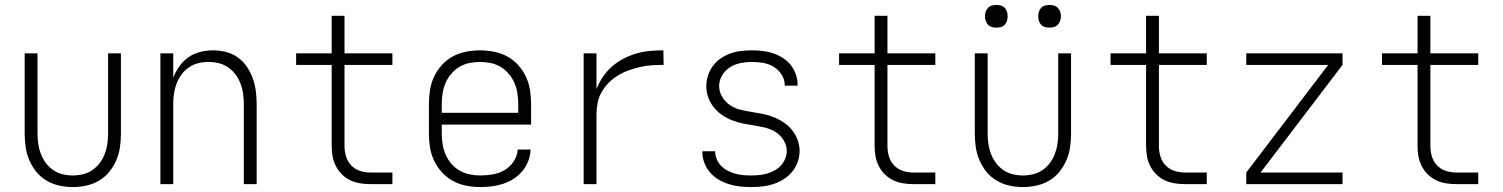

<svg xmlns="http://www.w3.org/2000/svg" viewBox="-20 -746 6090 778"><path d="M275 12Q247 12 220 6Q193 0 169 -14Q145 -28 127.5 -49.5Q110 -71 99 -96.5Q88 -122 84 -149.5Q80 -177 80 -205V-530H132V-205Q132 -184 135 -163Q138 -142 145.5 -122.5Q153 -103 165.5 -86Q178 -69 195.5 -57Q213 -45 233.5 -40Q254 -35 275 -35Q296 -35 316.5 -40Q337 -45 354.5 -57Q372 -69 384.5 -86Q397 -103 404.5 -122.5Q412 -142 415 -163Q418 -184 418 -205V-530H470V-205Q470 -177 466 -149.5Q462 -122 451 -96.5Q440 -71 422.5 -49.5Q405 -28 381 -14Q357 0 330 6Q303 12 275 12Z M630 0V-530H682V-431Q691 -455 706.5 -477Q722 -499 743.5 -514Q765 -529 791 -535.5Q817 -542 843 -542Q869 -542 895.5 -535.5Q922 -529 943.5 -513.5Q965 -498 980 -476Q995 -454 1004 -429Q1013 -404 1016.5 -377.5Q1020 -351 1020 -325V0H968V-325Q968 -346 965 -367Q962 -388 954.5 -407.5Q947 -427 934.5 -444Q922 -461 904.5 -473Q887 -485 866.5 -490Q846 -495 825 -495Q804 -495 783.5 -490Q763 -485 745.5 -473Q728 -461 715.5 -444Q703 -427 695.5 -407.5Q688 -388 685 -367Q682 -346 682 -325V0Z M1570 0H1479Q1458 0 1437.5 -3.5Q1417 -7 1398.5 -16Q1380 -25 1365 -40Q1350 -55 1340.5 -74Q1331 -93 1327.5 -113.5Q1324 -134 1324 -155V-483H1180V-530H1324V-682H1376V-530H1570V-483H1376V-155Q1376 -133 1382 -112.5Q1388 -92 1402.5 -76.5Q1417 -61 1437.5 -54Q1458 -47 1479 -47H1570Z M1926 12Q1898 12 1869.5 6.5Q1841 1 1816 -12.5Q1791 -26 1771.5 -47Q1752 -68 1739.5 -94Q1727 -120 1722.5 -148Q1718 -176 1718 -205V-325Q1718 -353 1722.5 -381.5Q1727 -410 1739 -435.5Q1751 -461 1770.5 -482.5Q1790 -504 1815 -517.5Q1840 -531 1868.5 -536.5Q1897 -542 1925 -542Q1953 -542 1981.5 -536.5Q2010 -531 2035 -517.5Q2060 -504 2079.5 -482.5Q2099 -461 2111 -435.5Q2123 -410 2127.5 -381.5Q2132 -353 2132 -325V-241H1770V-205Q1770 -183 1773.5 -161.5Q1777 -140 1785.5 -120Q1794 -100 1808.5 -83Q1823 -66 1842 -55Q1861 -44 1883 -39.5Q1905 -35 1926 -35Q1952 -35 1977.5 -39.5Q2003 -44 2025 -57Q2047 -70 2061.5 -92Q2076 -114 2078 -140H2130Q2129 -116 2120.5 -93.5Q2112 -71 2097 -53Q2082 -35 2062 -22Q2042 -9 2019.5 -1.5Q1997 6 1973.5 9Q1950 12 1926 12ZM2080 -289V-325Q2080 -347 2076.5 -368.5Q2073 -390 2064.5 -410Q2056 -430 2041.5 -447Q2027 -464 2008.5 -475Q1990 -486 1968.5 -490.5Q1947 -495 1925 -495Q1903 -495 1881.5 -490.5Q1860 -486 1841.5 -475Q1823 -464 1808.5 -447Q1794 -430 1785.5 -410Q1777 -390 1773.5 -368.5Q1770 -347 1770 -325V-289Z M2345 0V-530H2397V-385Q2407 -411 2423 -434.5Q2439 -458 2460 -476.5Q2481 -495 2506 -508Q2531 -521 2558 -529Q2585 -537 2612.5 -539.5Q2640 -542 2668 -542L2669 -483Q2645 -483 2621 -481.5Q2597 -480 2573.5 -474.5Q2550 -469 2527.5 -461Q2505 -453 2484.5 -440.5Q2464 -428 2447 -411Q2430 -394 2418 -373Q2406 -352 2401.5 -328.5Q2397 -305 2397 -281V0Z M3023 12Q3000 12 2977.5 9.5Q2955 7 2933 0Q2911 -7 2891.5 -18.5Q2872 -30 2857 -47.5Q2842 -65 2834 -86.5Q2826 -108 2826 -131V-133H2878V-132Q2878 -116 2884.5 -100.5Q2891 -85 2902.5 -73.5Q2914 -62 2928.5 -54.5Q2943 -47 2958.5 -42.5Q2974 -38 2990.5 -36.5Q3007 -35 3023 -35Q3039 -35 3055.5 -36.5Q3072 -38 3087.5 -42.5Q3103 -47 3118 -55Q3133 -63 3144 -75Q3155 -87 3161.5 -102.5Q3168 -118 3168 -134Q3168 -157 3155.5 -177.5Q3143 -198 3123.5 -210.5Q3104 -223 3081.5 -228.5Q3059 -234 3036 -237.5Q3013 -241 2990.5 -245.5Q2968 -250 2946.5 -258.5Q2925 -267 2906 -280Q2887 -293 2872.5 -311Q2858 -329 2850 -351Q2842 -373 2842 -396Q2842 -419 2849 -440Q2856 -461 2869 -479Q2882 -497 2900.5 -509.5Q2919 -522 2940 -529.5Q2961 -537 2983 -539.5Q3005 -542 3027 -542Q3049 -542 3070.5 -539.5Q3092 -537 3113 -530Q3134 -523 3152.5 -511Q3171 -499 3184.5 -482Q3198 -465 3205 -444Q3212 -423 3212 -401V-399H3160V-400Q3160 -423 3147.5 -443Q3135 -463 3115.5 -475Q3096 -487 3073 -491Q3050 -495 3027 -495Q3004 -495 2981 -490.5Q2958 -486 2938 -473.5Q2918 -461 2906 -440.5Q2894 -420 2894 -397Q2894 -374 2906.5 -353.5Q2919 -333 2938 -320Q2957 -307 2979.5 -301.5Q3002 -296 3025 -292.5Q3048 -289 3070.5 -284.5Q3093 -280 3114.5 -271.5Q3136 -263 3155.5 -250Q3175 -237 3189.5 -219Q3204 -201 3212 -179Q3220 -157 3220 -134Q3220 -111 3212 -89Q3204 -67 3189.5 -49.5Q3175 -32 3155 -19.5Q3135 -7 3113.5 0Q3092 7 3069 9.5Q3046 12 3023 12Z M3770 0H3679Q3658 0 3637.5 -3.5Q3617 -7 3598.5 -16Q3580 -25 3565 -40Q3550 -55 3540.5 -74Q3531 -93 3527.5 -113.5Q3524 -134 3524 -155V-483H3380V-530H3524V-682H3576V-530H3770V-483H3576V-155Q3576 -133 3582 -112.5Q3588 -92 3602.5 -76.5Q3617 -61 3637.5 -54Q3658 -47 3679 -47H3770Z M4125 12Q4097 12 4070 6Q4043 0 4019 -14Q3995 -28 3977.5 -49.5Q3960 -71 3949 -96.5Q3938 -122 3934 -149.5Q3930 -177 3930 -205V-530H3982V-205Q3982 -184 3985 -163Q3988 -142 3995.5 -122.5Q4003 -103 4015.5 -86Q4028 -69 4045.5 -57Q4063 -45 4083.5 -40Q4104 -35 4125 -35Q4146 -35 4166.5 -40Q4187 -45 4204.5 -57Q4222 -69 4234.5 -86Q4247 -103 4254.5 -122.5Q4262 -142 4265 -163Q4268 -184 4268 -205V-530H4320V-205Q4320 -177 4316 -149.5Q4312 -122 4301 -96.5Q4290 -71 4272.5 -49.5Q4255 -28 4231 -14Q4207 0 4180 6Q4153 12 4125 12Z M4233 -634Q4223 -634 4214 -636.5Q4205 -639 4198.5 -646Q4192 -653 4189.5 -662Q4187 -671 4187 -680Q4187 -689 4189.5 -698Q4192 -707 4198.5 -714Q4205 -721 4214 -723.5Q4223 -726 4233 -726Q4242 -726 4251 -723.5Q4260 -721 4266.5 -714Q4273 -707 4276 -698Q4279 -689 4279 -680Q4279 -671 4276 -662Q4273 -653 4266.5 -646Q4260 -639 4251 -636.5Q4242 -634 4233 -634ZM4017 -634Q4008 -634 3999 -636.5Q3990 -639 3983.5 -646Q3977 -653 3974 -662Q3971 -671 3971 -680Q3971 -689 3974 -698Q3977 -707 3983.5 -714Q3990 -721 3999 -723.5Q4008 -726 4017 -726Q4027 -726 4036 -723.5Q4045 -721 4051.5 -714Q4058 -707 4060.5 -698Q4063 -689 4063 -680Q4063 -671 4060.5 -662Q4058 -653 4051.5 -646Q4045 -639 4036 -636.5Q4027 -634 4017 -634Z M4870 0H4779Q4758 0 4737.5 -3.5Q4717 -7 4698.5 -16Q4680 -25 4665 -40Q4650 -55 4640.5 -74Q4631 -93 4627.5 -113.5Q4624 -134 4624 -155V-483H4480V-530H4624V-682H4676V-530H4870V-483H4676V-155Q4676 -133 4682 -112.5Q4688 -92 4702.5 -76.5Q4717 -61 4737.5 -54Q4758 -47 4779 -47H4870Z M5420 0H5030V-47L5362 -483H5030V-530H5420V-483L5088 -47H5420Z M5970 0H5879Q5858 0 5837.5 -3.5Q5817 -7 5798.5 -16Q5780 -25 5765 -40Q5750 -55 5740.5 -74Q5731 -93 5727.5 -113.5Q5724 -134 5724 -155V-483H5580V-530H5724V-682H5776V-530H5970V-483H5776V-155Q5776 -133 5782 -112.5Q5788 -92 5802.5 -76.5Q5817 -61 5837.5 -54Q5858 -47 5879 -47H5970Z"/></svg>

Font: Lode Dark Term
Style: Regular
Weight: 400
Monospace: yes
Designer: Belleve Invis
Foundry: Belleve Invis
Version: Version 29.2.0